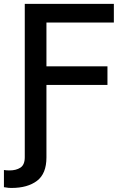

<svg xmlns="http://www.w3.org/2000/svg" viewBox="-38 -747 652 972"><path d="M-18.1 200.6V113.6Q-6.4 115.8 9.9 115.8Q43.3 115.8 65 101.9Q87.4 87.7 87.4 49V-727.3H538.4V-632.8H197.1V-411.2H506V-317.1H197.1V50.1Q197.1 132.1 149.5 168.3Q101.6 204.5 20.6 204.5Q14.2 204.5 5.9 204Q-2.5 203.5 -18.1 200.6Z"/></svg>

Font: Inter P Medium
Style: Regular
Weight: 500
Designer: Rasmus Andersson
Foundry: rsms
Version: Version 3.018;git-588b23468